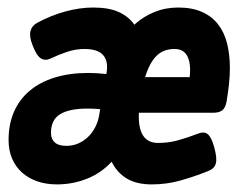

<svg xmlns="http://www.w3.org/2000/svg" viewBox="-20 -482 640 513"><path d="M247.6 -190.4Q229 -191.9 213.9 -191.9Q165.5 -191.9 140.9 -177Q116.2 -162.1 116.2 -127Q116.2 -110.8 126.2 -101.6Q136.2 -92.3 156.7 -92.3Q174.3 -92.3 189 -98.6Q203.6 -105 215.1 -116Q226.6 -127 234.4 -142.1Q242.2 -157.2 245.1 -174.8ZM486.8 -275.9Q490.7 -311 481 -331.1Q471.2 -351.1 446.3 -351.1Q416.5 -351.1 397.9 -332.5Q379.4 -314 367.7 -275.9ZM533.7 -23.9Q498 -9.8 461.4 0.5Q424.8 10.7 385.3 10.7Q344.7 10.7 318.6 -5.1Q292.5 -21 278.3 -49.8Q249.5 -19 211.7 -4.2Q173.8 10.7 132.3 10.7Q103 10.7 79.3 2.4Q55.7 -5.9 38.6 -21.2Q21.5 -36.6 12.2 -58.6Q2.9 -80.6 2.9 -107.9Q2.9 -149.9 17.3 -183.1Q31.7 -216.3 59.3 -239.5Q86.9 -262.7 126.5 -274.9Q166 -287.1 215.8 -287.1Q239.3 -287.1 264.2 -284.2L264.6 -287.1Q270 -317.9 255.9 -334.5Q241.7 -351.1 205.6 -351.1Q182.6 -351.1 160.2 -343.8Q137.7 -336.4 115.2 -325.7Q101.1 -318.8 89.4 -325.9Q77.6 -333 66.9 -361.3Q57.6 -384.8 61.5 -399.2Q65.4 -413.6 79.1 -420.9Q116.2 -440.9 154.8 -451.4Q193.4 -461.9 229 -461.9Q270.5 -461.9 297.1 -450Q323.7 -438 338.9 -416Q362.3 -437.5 392.1 -449.7Q421.9 -461.9 456.1 -461.9Q493.2 -461.9 519.5 -450.2Q545.9 -438.5 562.5 -417.2Q579.1 -396 586.7 -366.2Q594.2 -336.4 594.2 -299.8Q594.2 -279.3 591.8 -257.1Q589.4 -234.9 585.4 -210.9Q582.5 -194.3 574.2 -187.5Q565.9 -180.7 549.3 -180.7H351.1Q349.1 -141.1 361.8 -120.6Q374.5 -100.1 402.3 -100.1Q429.7 -100.1 454.1 -106.7Q478.5 -113.3 507.8 -124.5Q516.1 -127.9 522.7 -127.9Q529.3 -127.9 534.7 -123.8Q540 -119.6 544.4 -110.8Q548.8 -102.1 552.7 -87.4Q556.6 -72.8 557.6 -62.3Q558.6 -51.8 556.4 -44.4Q554.2 -37.1 548.6 -32.2Q543 -27.3 533.7 -23.9Z"/></svg>

Font: Courier Prime
Style: Bold Italic
Weight: 700
Monospace: yes
Designer: Alan Dague-Greene
Foundry: Quote-Unquote Apps
Version: Version 1.202